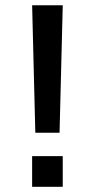

<svg xmlns="http://www.w3.org/2000/svg" viewBox="-20 -715 365 735"><path d="M103 0V-117.2H220.2V0ZM103 -694.8H220.2L208 -207H115.2Z"/></svg>

Font: CMU Bright
Style: SemiBold
Weight: 600
Version: Version 0.7.0